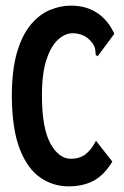

<svg xmlns="http://www.w3.org/2000/svg" viewBox="-20 -651 440 682"><path d="M223 11Q169 11 123.5 -20Q78 -51 50.5 -121Q23 -191 22 -308Q22 -404 41 -467Q60 -530 91.5 -566Q123 -602 159.5 -616.5Q196 -631 231 -631Q287 -631 326 -604.5Q365 -578 386 -531L332 -458L327 -451L320 -456Q319 -464 318.5 -473.5Q318 -483 309 -497Q293 -518 275 -525.5Q257 -533 238 -533Q212 -533 187 -511Q162 -489 145.5 -440.5Q129 -392 129 -312Q129 -196 159 -141.5Q189 -87 232 -87Q262 -87 283 -102.5Q304 -118 321 -151L379 -77Q350 -29 312.5 -9Q275 11 223 11Z"/></svg>

Font: Inconsolata Condensed ExtraBold
Style: Regular
Weight: 800
Width: 3
Monospace: yes
Designer: Raph Levien, Cyreal, Brenton Simpson
Foundry: Raph Levien, Cyreal, Google
Version: Version 3.001; ttfautohint (v1.8.2.53-6de2)